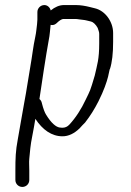

<svg xmlns="http://www.w3.org/2000/svg" viewBox="-20 -564 517 759"><path d="M135.9 -172.6C142.7 -220.9 163.7 -357.8 171.6 -399.2C174.8 -416 176.8 -428.7 177.4 -438C178 -446 179.2 -455.9 180.1 -465.7C187.2 -463.8 195.6 -465.3 202 -470.8L212 -479.7C220.5 -486.6 227.3 -489 230.8 -489H278.5C286.3 -489 297.1 -486.2 308.5 -485.5C316.8 -485 329.8 -481 340.1 -478.8C348.2 -477 359.1 -466.9 366.1 -453.7L370.3 -441.1C371.6 -437.3 372.2 -433.5 372.2 -429.5V-392.5C372.2 -328.8 364.2 -308.8 354.6 -265.6C335.9 -202 336.9 -207.7 319.4 -171.3C301.1 -132.2 279.6 -98.9 254.1 -71.3C246.3 -62.9 237.5 -59 226.1 -59C222.3 -59 219.1 -59.3 215.8 -59.9C201.1 -62.1 182.6 -77.2 162 -111C157.1 -118.6 151.1 -133.8 145.5 -156.2C144.3 -162.4 141.6 -168 135.9 -172.6ZM155.3 -544C140.3 -544 127.8 -531.5 127.8 -516.5V-486.5C127.8 -481.2 127.3 -474.9 126.4 -467.6C123.8 -448.3 123.5 -437.6 119.6 -419.1C110.5 -377.2 108.4 -348.7 99.1 -295.8C88.8 -237.4 85.5 -208.2 76 -159.1C69.1 -123.5 57 -48.2 50.2 -12.5C41.7 31.9 40.8 62.5 40.8 110.5V147.5C40.8 163.1 53.3 175 68.3 175C83.3 175 95.8 163.1 95.8 147.5V110.5C95.8 92.5 94.4 78.3 95.7 64.2C98.9 32.2 99.9 11.6 107.6 -26.3C112.6 -51 116.1 -72.7 119.8 -94.3C148.1 -50.8 184.4 -25.2 227 -25.2C251 -25.2 273.6 -36.3 294.3 -56.3L294.6 -56.6L294.9 -56.9C302.2 -65.2 309 -72.4 315.5 -78.7L316.2 -79.3L316.7 -80C336.3 -105.1 353.7 -132.8 369 -163C413.2 -251 411.2 -291.9 414.6 -290.9C423.2 -317.7 427.2 -353.3 427.2 -398.1V-433.6C427.2 -477.9 396.2 -521.4 355.7 -531.1L335.7 -536.1C318.1 -540.5 298.8 -544 279.9 -544H232.7C214.8 -544 197.1 -536.2 180.5 -522.7C177.6 -534.5 167.7 -544 155.3 -544Z"/></svg>

Font: MewTooHand
Style: BdCond
Weight: 400
Designer: Mew Too, Robert Jablonski
Version: Version 0.77